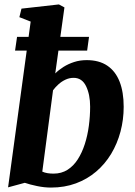

<svg xmlns="http://www.w3.org/2000/svg" viewBox="-20 -837 610 867"><path d="M229.5 -505.5Q245.5 -521.5 267 -535Q288.5 -548.5 314.8 -557Q341 -565.5 371.5 -565.5Q427.5 -565.5 464.5 -540.5Q501.5 -515.5 520 -468.5Q538.5 -421.5 538.5 -354.5Q538.5 -296.5 524 -242.2Q509.5 -188 481.8 -142Q454 -96 414 -62Q374 -28 322.8 -9Q271.5 10 210 10Q180 10 147.5 3.2Q115 -3.5 92 -11.5L16.5 9L118.5 -739.5L67.5 -759.5L77 -798L246 -817L271 -803.5ZM171 -62Q182 -57 194.8 -55Q207.5 -53 222 -53Q257.5 -53 284.8 -70.2Q312 -87.5 331.2 -117.5Q350.5 -147.5 363 -186.5Q375.5 -225.5 381.2 -268.8Q387 -312 387 -355.5Q387 -409.5 368.8 -447.5Q350.5 -485.5 312.5 -485.5Q293 -485.5 275.5 -477.2Q258 -469 244 -456.2Q230 -443.5 219.5 -429.5ZM57 -670.5H382L373.5 -608.5H48Z"/></svg>

Font: Merriweather 24pt ExtraBold
Style: Italic
Weight: 800
Italic angle: -7.8°
Version: Version 2.101